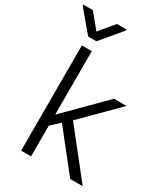

<svg xmlns="http://www.w3.org/2000/svg" viewBox="-261 -1050 1013 1155"><g transform="rotate(30 245.5 -472.0)"><path d="M150 -729V-291H153L409 -548H496L260 -312L509 2H422L209 -267L150 -211V2H81V-729ZM199 -946H265V-938L144 -794H87L-34 -938V-946H32L115 -845Z"/></g></svg>

Font: Sinter Normal
Style: Regular
Weight: 350
Foundry: Adobe & rsms
Version: Version 1.000